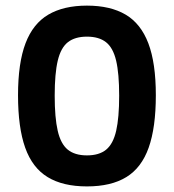

<svg xmlns="http://www.w3.org/2000/svg" viewBox="-20 -658 622 687"><path d="M291.1 9Q204.8 9 150.3 -24.4Q95.7 -57.7 70.1 -129.7Q44.5 -201.7 44.5 -317.1Q44.5 -432.5 71.3 -503Q98.1 -573.5 153 -605.7Q207.8 -637.9 291.1 -637.9Q374.9 -637.9 429.5 -605.7Q484 -573.5 510.8 -503Q537.6 -432.5 537.6 -317.1Q537.6 -201.7 512 -129.7Q486.5 -57.7 432.1 -24.4Q377.8 9 291.1 9ZM291.1 -102Q334.8 -102 359.9 -122.6Q385 -143.3 395.7 -190.1Q406.4 -236.9 406.4 -315.6Q406.4 -395.1 395.5 -441.2Q384.5 -487.3 359.2 -507.1Q334 -526.9 291.1 -526.9Q248.4 -526.9 223 -507.1Q197.7 -487.3 186.7 -441.2Q175.7 -395.1 175.7 -315.6Q175.7 -236.9 186.5 -190.1Q197.2 -143.3 222.4 -122.6Q247.7 -102 291.1 -102Z"/></svg>

Font: Anaheim
Style: Regular
Weight: 400
Designer: Vernon Adams
Foundry: Vernon Adams
Version: Version 2.001